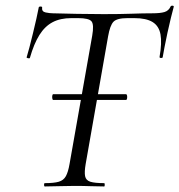

<svg xmlns="http://www.w3.org/2000/svg" viewBox="-20 -673 647 693"><path d="M172 -312.2Q169.8 -312.2 168.8 -317.6Q167.8 -323 168.8 -328Q169.8 -333 172 -333H434.6Q437.6 -333 438.6 -328Q439.6 -323 438.6 -317.6Q437.6 -312.2 434.6 -312.2ZM141.8 0Q139 0 139 -6Q139 -12 141.8 -12Q174.6 -12 192 -17Q209.4 -22 217.7 -37Q226 -52 231 -81L312.8 -544Q319.8 -583.8 310.5 -595.7Q301.2 -607.6 261.8 -607.6H237.8Q197.8 -607.6 169.9 -592.9Q142 -578.2 122.3 -546.8Q102.6 -515.4 88 -464.4Q87 -461.4 81.1 -462.8Q75.2 -464.2 76.2 -466.4Q80.2 -478.8 86.3 -502.3Q92.4 -525.8 99 -553Q105.6 -580.2 111.3 -605.4Q117 -630.6 120 -647Q122 -650 127.5 -649.5Q133 -649 132 -646Q130 -631 145 -628Q160 -625 171 -625Q208 -624 257.5 -623Q307 -622 354 -622Q414 -622 455 -623.5Q496 -625 530 -625Q558 -625 573.5 -629.5Q589 -634 596 -650Q598 -653 603 -652.5Q608 -652 607 -648Q603 -633.6 596.8 -608.4Q590.6 -583.2 584.5 -555Q578.4 -526.8 573.8 -502.7Q569.2 -478.6 567.2 -466.4Q566.2 -463.2 560.6 -463.7Q555 -464.2 556 -468.2Q564.8 -518.2 559.3 -548.7Q553.8 -579.2 530.8 -593.4Q507.8 -607.6 464.6 -607.6H440.8Q401.8 -607.6 389.4 -594.3Q377 -581 370.2 -542L289.2 -81Q284.2 -52 287.2 -37Q290.2 -22 306.2 -17Q322.2 -12 356 -12Q358 -12 358 -6Q358 0 356 0Q334.4 0 307.7 -1Q281 -2 248 -2Q218.2 -2 190.8 -1Q163.4 0 141.8 0Z"/></svg>

Font: Cormorant Light
Style: Italic
Weight: 300
Italic angle: -10°
Designer: Christian Thalmann (Catharsis Fonts)
Foundry: Catharsis Fonts
Version: Version 4.000